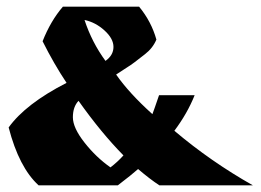

<svg xmlns="http://www.w3.org/2000/svg" viewBox="-20 -557 785 577"><path d="M108 -433Q132 -494 169 -537H398Q435 -492 450 -438Q439 -412 415.5 -394Q392 -376 384.5 -370Q377 -364 353.5 -349Q330 -334 329 -333Q368 -277 438 -214Q442 -224 458 -271H565Q543 -216 504 -164Q614 -71 740 0H459Q430 -19 395 -49Q376 -32 334 0H96Q37 -54 6 -174Q57 -245 180 -308Q142 -365 108 -433ZM216 -254Q199 -236 199 -204.5Q199 -173 234 -128.5Q269 -84 312 -54Q333 -70 351 -90Q284 -158 216 -254ZM297 -374Q321 -391 321 -416Q321 -441 294 -465.5Q267 -490 234 -497Q256 -430 297 -374Z"/></svg>

Font: Ruslan Display
Style: Regular
Weight: 400
Version: Version 1.000